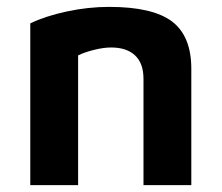

<svg xmlns="http://www.w3.org/2000/svg" viewBox="-20 -538 644 558"><path d="M297 -518Q424 -518 480 -475.5Q536 -433 536 -338V0H397V-309Q397 -354 372.5 -377Q348 -400 303 -400Q281 -400 253 -393Q225 -386 207 -377V0H68V-470Q111 -491 173.5 -504.5Q236 -518 297 -518Z"/></svg>

Font: XXII Aven Bold
Style: Regular
Weight: 700
Designer: Lecter Johnson
Foundry: Doubletwo Studios
Version: Version 1.001